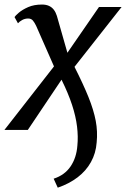

<svg xmlns="http://www.w3.org/2000/svg" viewBox="-35 -586 568 866"><path d="M128 -469.5Q121.5 -483 113.8 -492.8Q106 -502.5 92 -502.5Q77.5 -502.5 65.2 -495.8Q53 -489 46 -481L30.5 -509Q34 -515 50 -528.8Q66 -542.5 92.2 -554Q118.5 -565.5 154.5 -565.5Q172.5 -565.5 185.8 -559.5Q199 -553.5 207.8 -542Q216.5 -530.5 221.5 -514.5L269 -348L411.5 -554.5H513.5L301 -284.5Q340 -207.5 363.8 -148.8Q387.5 -90 396.8 -41Q406 8 401 56.5Q397.5 105 375.2 145Q353 185 314.8 214Q276.5 243 225.5 260.5L207 220Q256.5 204 283.2 164.8Q310 125.5 314 70.5Q318 30.5 312.5 -15.2Q307 -61 289.8 -113.5Q272.5 -166 242.5 -226.5L90.5 0H-15L208.5 -286.5Z"/></svg>

Font: Merriweather 20pt
Style: Italic
Weight: 400
Italic angle: -7.8°
Version: Version 2.101